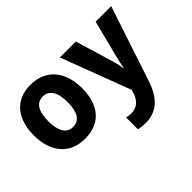

<svg xmlns="http://www.w3.org/2000/svg" viewBox="-148 -869 1423 1423"><g transform="rotate(-45 563.5 -157.5)"><path d="M284 10C455 10 532 -109 532 -271C532 -453 434 -560 278 -560C114 -560 31 -444 31 -278C31 -110 115 10 284 10ZM681 245C803 245 874 174 919 39L1114 -549H951L876 -254C869 -226 861 -192 856 -159H853C848 -195 841 -224 832 -253L743 -549H576L783 -2L774 26C752 92 711 119 657 119C643 119 625 117 609 113V237C633 242 657 245 681 245ZM282 -115C213 -115 181 -175 181 -275C181 -372 211 -434 281 -434C351 -434 383 -374 383 -275C383 -175 352 -115 282 -115Z"/></g></svg>

Font: Noto Sans Mono SemiCondensed ExtraBold
Style: Regular
Weight: 800
Width: 4
Designer: Monotype Design Team
Foundry: Monotype Imaging Inc.
Version: Version 2.014